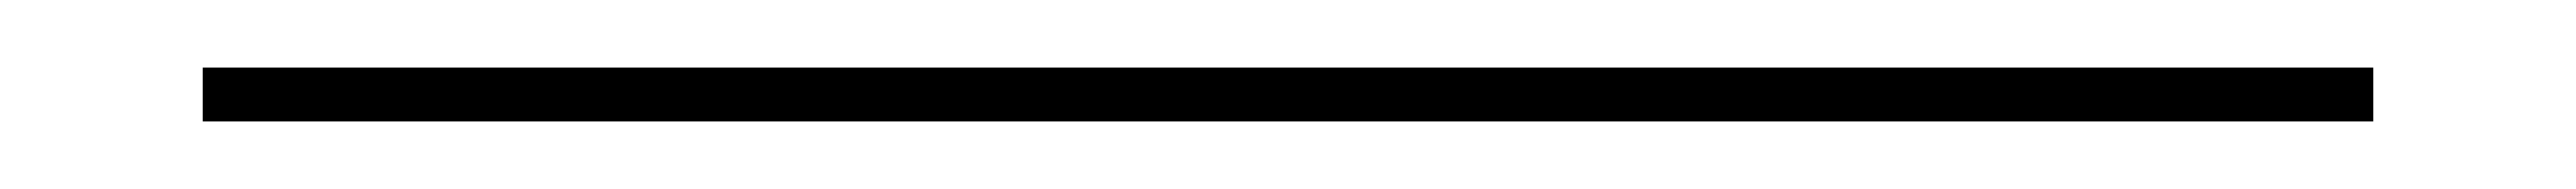

<svg xmlns="http://www.w3.org/2000/svg" viewBox="-20 72 763 56"><path d="M40 108V92H683V108Z"/></svg>

Font: Alumni Sans Pinstripe
Style: Regular
Weight: 400
Designer: Robert E. Leuschke
Foundry: Robert E. Leuschke
Version: Version 1.010; ttfautohint (v1.8.4.7-5d5b)